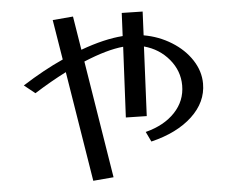

<svg xmlns="http://www.w3.org/2000/svg" viewBox="-53 -765 1041 880"><g transform="rotate(-5 467.5 -325.0)"><path d="M629 -590 634 -699 538 -701 533 -595Q448 -589 339 -549L314 -704L220 -696L250 -512Q161 -472 62 -409L112 -369Q188 -417 259 -453L341 54L435 46L348 -494Q456 -539 531 -546L515 -222L611 -220L626 -539Q696 -520 740.5 -466.5Q785 -413 785 -346Q785 -275 735.5 -222.5Q686 -170 600 -148L622 -102Q742 -131 811.5 -196Q881 -261 881 -346Q881 -403 847.5 -454.5Q814 -506 756 -542Q698 -578 629 -590Z"/></g></svg>

Font: LXGW Marker Gothic
Style: Regular
Weight: 400
Version: Version 1.001